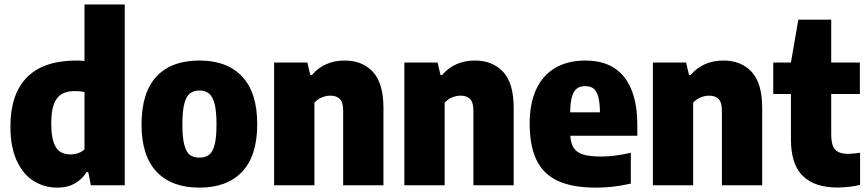

<svg xmlns="http://www.w3.org/2000/svg" viewBox="-20 -828 3881 858"><path d="M26.5 -263Q26.5 -407 100.2 -482.2Q174 -557.5 323 -557.5Q336.5 -557.5 357.5 -555.5V-808H537.5V0H386L374.5 -58.5H366.5Q346.5 -26 313.8 -7.8Q281 10.5 237 10.5Q178.5 10.5 131 -18.8Q83.5 -48 55 -109.5Q26.5 -171 26.5 -263ZM357.5 -160.5V-417Q332.5 -421 315 -421Q279 -421 255.8 -407.5Q232.5 -394 220.8 -362.5Q209 -331 209 -278Q209 -224 219.2 -193.2Q229.5 -162.5 248.2 -150.2Q267 -138 295 -138Q313 -138 329.5 -143.8Q346 -149.5 357.5 -160.5Z M612.5 -271.5Q612.5 -414.5 679.2 -486Q746 -557.5 871 -557.5Q995.5 -557.5 1062.5 -485.5Q1129.5 -413.5 1129.5 -273Q1129.5 -132 1062.2 -60.8Q995 10.5 871 10.5Q747.5 10.5 680 -60.2Q612.5 -131 612.5 -271.5ZM947.5 -271.5Q947.5 -331.5 938.8 -364.5Q930 -397.5 913.5 -410.5Q897 -423.5 871 -423.5Q845.5 -423.5 829 -410.8Q812.5 -398 803.8 -365Q795 -332 795 -273Q795 -213.5 803.5 -181Q812 -148.5 828.2 -136Q844.5 -123.5 871 -123.5Q897.5 -123.5 914 -136Q930.5 -148.5 939 -180.8Q947.5 -213 947.5 -271.5Z M1205 -548.5H1353.5L1366.5 -493H1374Q1401 -525 1438 -541.2Q1475 -557.5 1520 -557.5Q1599.5 -557.5 1646.5 -506.8Q1693.5 -456 1693.5 -346.5V0H1513.5V-334Q1513.5 -370 1499 -385.2Q1484.5 -400.5 1457 -400.5Q1436.5 -400.5 1417.2 -392.2Q1398 -384 1385 -369V0H1205Z M1787 -548.5H1935.5L1948.5 -493H1956Q1983 -525 2020 -541.2Q2057 -557.5 2102 -557.5Q2181.5 -557.5 2228.5 -506.8Q2275.5 -456 2275.5 -346.5V0H2095.5V-334Q2095.5 -370 2081 -385.2Q2066.5 -400.5 2039 -400.5Q2018.5 -400.5 1999.2 -392.2Q1980 -384 1967 -369V0H1787Z M2828 -221.5H2528.5Q2531 -186 2544.5 -166Q2558 -146 2587 -137.2Q2616 -128.5 2667.5 -128.5Q2727 -128.5 2799 -145.5V-7.5Q2756.5 2 2719.2 6.2Q2682 10.5 2643 10.5Q2539 10.5 2474 -19.2Q2409 -49 2378 -112Q2347 -175 2347 -276Q2347 -365.5 2376 -428.5Q2405 -491.5 2461 -524.5Q2517 -557.5 2597 -557.5Q2710.5 -557.5 2769.2 -483.8Q2828 -410 2828 -270.5ZM2528 -326H2661Q2660.5 -371 2653.2 -396.5Q2646 -422 2632 -432.5Q2618 -443 2595.5 -443Q2572.5 -443 2558.2 -432.5Q2544 -422 2536.2 -396.5Q2528.5 -371 2528 -326Z M2897.5 -548.5H3046L3059 -493H3066.5Q3093.5 -525 3130.5 -541.2Q3167.5 -557.5 3212.5 -557.5Q3292 -557.5 3339 -506.8Q3386 -456 3386 -346.5V0H3206V-334Q3206 -370 3191.5 -385.2Q3177 -400.5 3149.5 -400.5Q3129 -400.5 3109.8 -392.2Q3090.5 -384 3077.5 -369V0H2897.5Z M3823.5 -145.5V-2Q3802.5 3.5 3775.2 6.8Q3748 10 3722.5 10Q3620 10 3567.2 -42Q3514.5 -94 3514.5 -205V-408H3435.5V-548.5H3514.5L3547.5 -740H3694.5V-548.5H3822.5V-408H3694.5V-229.5Q3694.5 -195 3702 -176Q3709.5 -157 3726.2 -148.8Q3743 -140.5 3772 -140.5Q3789.5 -140.5 3823.5 -145.5Z"/></svg>

Font: Encode Sans Semi Condensed ExBd
Style: Regular
Weight: 800
Width: 4
Designer: Multiple Designers
Foundry: Impallari Type
Version: Version 2.000